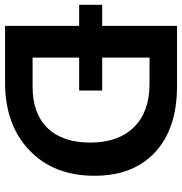

<svg xmlns="http://www.w3.org/2000/svg" viewBox="-4 -734 734 775"><g transform="rotate(90 363.5 -347.0)"><path d="M81 0V-299H-4V-392H81V-694H325Q495 -694 590.5 -606Q686 -518 686 -361Q686 -196 583 -98Q480 0 311 0ZM209 -111H326Q435 -111 493.5 -171.5Q552 -232 552 -344Q552 -457 490 -520Q428 -583 315 -583H209V-392H342V-299H209Z"/></g></svg>

Font: Cantarell
Style: Bold
Weight: 700
Designer: Dave Crossland, Nikolaus Waxweiler, Florian Fecher, Jacques Le Bailly, Eben Sorkin, Alexei Vanyashin, Alexios Zavras, Em
Version: Version 0.303